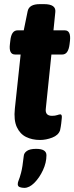

<svg xmlns="http://www.w3.org/2000/svg" viewBox="-20 -670 360 930"><path d="M174 8Q136 8 106.5 -6.5Q77 -21 61.5 -54.5Q46 -88 52 -144L80 -406H53Q22 -406 28 -456L30 -473Q35 -523 65 -523H95L114 -616Q121 -650 173 -650H193Q252 -650 248 -612L239 -523H294Q324 -523 319 -473L317 -456Q311 -406 282 -406H229L202 -145Q197 -109 232 -109Q247 -109 257 -112.5Q267 -116 272 -116Q282 -116 279 -95Q278 -85 276.5 -71.5Q275 -58 271 -39Q263 -15 233 -3.5Q203 8 174 8ZM98 240Q86 240 76 236.5Q66 233 66 222Q66 213 70.5 203Q75 193 82 167Q89 141 95 86Q96 71 110.5 61Q125 51 155 51Q205 51 205 82Q205 118 188 154.5Q171 191 146.5 215.5Q122 240 98 240Z"/></svg>

Font: Asap Semi Condensed Semi Condensed Regular
Style: Bold Italic
Weight: 700
Width: 4
Italic angle: -6°
Designer: Pablo Cosgaya
Foundry: Omnibus-Type
Version: Version 3.001; ttfautohint (v1.8.4.7-5d5b)